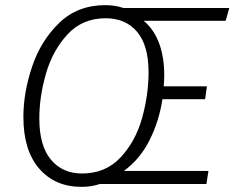

<svg xmlns="http://www.w3.org/2000/svg" viewBox="-20 -716 912 747"><path d="M858 -635H539Q578 -603 598.5 -549Q619 -495 619 -423Q619 -410 617 -380H785L778 -330H612Q599 -245 562 -171Q525 -97 462 -51H791L783 0H368Q336 11 297 11Q194 11 132.5 -60Q71 -131 71 -261Q71 -356 105 -457Q139 -558 210.5 -627Q282 -696 390 -696Q427 -696 460 -685H872ZM391 -645Q301 -645 243 -582.5Q185 -520 159 -430Q133 -340 133 -255Q133 -149 178 -95Q223 -41 299 -41Q391 -41 449.5 -104Q508 -167 533 -257.5Q558 -348 558 -435Q558 -539 513.5 -592Q469 -645 391 -645Z"/></svg>

Font: FiraGO Light
Style: Italic
Weight: 300
Italic angle: -8°
Designer: bBox Type GmbH
Foundry: bBox Type GmbH
Version: Version 1.001